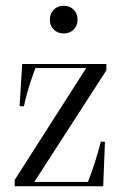

<svg xmlns="http://www.w3.org/2000/svg" viewBox="-20 -646 428 666"><path d="M48 -278 63 -277Q73 -328 97 -394L103 -410H279L31 -22V0H338L344 -154L330 -155Q313 -90 292 -33L285 -15H99L349 -402V-424H57ZM201 -626Q222 -626 235.5 -612.5Q249 -599 249 -578Q249 -557 235.5 -543.5Q222 -530 201 -530Q180 -530 166.5 -543.5Q153 -557 153 -578Q153 -599 166.5 -612.5Q180 -626 201 -626Z"/></svg>

Font: Libre Caslon Display
Style: Regular
Weight: 400
Designer: Pablo Impallari, Rodrigo Fuenzalida
Foundry: Pablo Impallari, Rodrigo Fuenzalida
Version: Version 1.100; ttfautohint (v1.6) -l 8 -r 50 -G 200 -x 14 -D